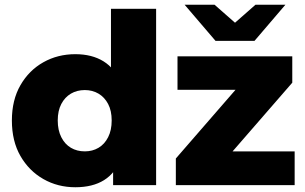

<svg xmlns="http://www.w3.org/2000/svg" viewBox="-20 -779 1285 808"><path d="M297 9Q223 9 162.5 -25.5Q102 -60 66 -122.5Q30 -185 30 -272Q30 -358 66 -420.5Q102 -483 162.5 -517Q223 -551 297 -551Q367 -551 415.5 -521Q464 -491 489 -429Q514 -367 514 -272Q514 -175 490 -113Q466 -51 418 -21Q370 9 297 9ZM337 -142Q369 -142 394.5 -157Q420 -172 435 -201.5Q450 -231 450 -272Q450 -313 435 -341.5Q420 -370 394.5 -385Q369 -400 337 -400Q304 -400 278.5 -385Q253 -370 238 -341.5Q223 -313 223 -272Q223 -231 238 -201.5Q253 -172 278.5 -157Q304 -142 337 -142ZM456 0V-93L457 -272L447 -451V-742H637V0ZM720 0V-112L1024 -462L1056 -401H727V-542H1210V-431L905 -80L873 -142H1220V0ZM887 -607 757 -759H883L1024 -635H914L1055 -759H1181L1051 -607Z"/></svg>

Font: MOST Montserrat ExtraBold
Style: Regular
Weight: 800
Designer: Julieta Ulanovsky
Foundry: Julieta Ulanovsky
Version: Version 8.000;March 11, 2024;FontCreator 15.0.0.2926 64-bit